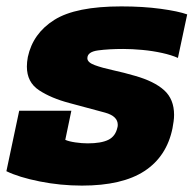

<svg xmlns="http://www.w3.org/2000/svg" viewBox="-35 -570 605 600"><path d="M221 10Q154 10 89 -3Q24 -16 -15 -35L25 -224H188L169 -133Q180 -128 200.5 -125Q221 -122 239 -122Q281 -122 303.5 -133Q326 -144 332 -172Q333 -175 333 -180Q333 -207 293.5 -218Q254 -229 182 -248Q125 -263 87 -288Q49 -313 49 -362Q49 -376 52 -392Q68 -466 135 -508Q202 -550 344 -550Q412 -550 467 -542.5Q522 -535 550 -525L521 -389Q501 -398 471.5 -404.5Q442 -411 410 -414Q378 -417 350 -417Q305 -417 271.5 -412.5Q238 -408 238 -388Q238 -375 261 -366.5Q284 -358 318.5 -350.5Q353 -343 387 -333Q447 -316 478 -288Q509 -260 509 -211Q509 -201 507.5 -190.5Q506 -180 504 -169Q486 -81 416.5 -35.5Q347 10 221 10Z"/></svg>

Font: Kanit
Style: Bold Italic
Weight: 700
Italic angle: -12°
Designer: Katatrad Team
Foundry: CadsonDemak
Version: Version 2.000; ttfautohint (v1.8.3)